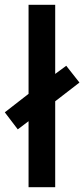

<svg xmlns="http://www.w3.org/2000/svg" viewBox="-43 -780 351 800"><path d="M76 0V-275L31 -241L-23 -312L76 -389V-760H187V-472L233 -506L288 -436L187 -358V0Z"/></svg>

Font: Noto Sans Thai Looped ExtraCondensed SemiBold
Style: Regular
Weight: 600
Width: 2
Designer: Sasikarn Vongin, Ben Mitchell
Foundry: The Fontpad Ltd
Version: Version 1.001; ttfautohint (v1.8.4.7-5d5b)